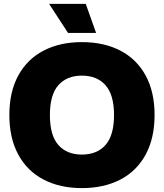

<svg xmlns="http://www.w3.org/2000/svg" viewBox="-20 -955 841 985"><path d="M28 -365Q28 -484 74 -568Q120 -652 204 -695.5Q288 -739 400 -739Q513 -739 597 -695.5Q681 -652 727 -568Q773 -484 773 -365Q773 -246 727 -161.5Q681 -77 597 -33.5Q513 10 400 10Q288 10 204 -33.5Q120 -77 74 -161.5Q28 -246 28 -365ZM565 -365Q565 -468 521.5 -517.5Q478 -567 400 -567Q323 -567 279.5 -518Q236 -469 236 -365Q236 -260 279.5 -211Q323 -162 400 -162Q478 -162 521.5 -211.5Q565 -261 565 -365ZM232 -935H420L473 -786H329Z"/></svg>

Font: Mona Sans Black
Style: Regular
Weight: 900
Designer: Deni Anggara
Foundry: GitHub
Version: Version 2.000